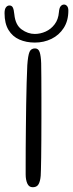

<svg xmlns="http://www.w3.org/2000/svg" viewBox="-56 -798 314 823"><path d="M84 4.5Q68 4.5 61 -11.5Q54 -27.5 54 -50.5Q54 -62 54 -91.5Q54 -121 54.2 -162.8Q54.5 -204.5 55 -252.5Q55.5 -300.5 56.2 -349.2Q57 -398 58.2 -442Q59.5 -486 61 -518.5Q64 -560.5 70.5 -575.5Q77 -590.5 94 -590.5Q109 -590.5 114.2 -574Q119.5 -557.5 120.5 -526.5Q121 -502.5 121.2 -464.8Q121.5 -427 121.5 -381.5Q121.5 -336 121.5 -289Q121.5 -242 121.2 -198.8Q121 -155.5 120.5 -122.2Q120 -89 119.5 -72Q119.5 -41.5 115.5 -25Q111.5 -8.5 104.2 -2Q97 4.5 84 4.5ZM93.5 -615.5Q56.5 -615.5 27 -628.5Q-2.5 -641.5 -19.5 -669.5Q-36.5 -697.5 -36.5 -741.5Q-36.5 -758.5 -30.5 -766.5Q-24.5 -774.5 -15.5 -774.5Q-5.5 -774.5 -1 -765.8Q3.5 -757 5.5 -736Q10 -691 36.8 -671.8Q63.5 -652.5 93 -652.5Q117 -652.5 139.8 -662.8Q162.5 -673 178.2 -693.8Q194 -714.5 196.5 -745.5Q198 -764 204 -771.2Q210 -778.5 218.5 -778.5Q226 -778.5 231.5 -772Q237 -765.5 237 -752.5Q237 -709 217.2 -678.2Q197.5 -647.5 164.8 -631.5Q132 -615.5 93.5 -615.5Z"/></svg>

Font: Gluten ExtraLight
Style: Regular
Weight: 250
Designer: Tyler Finck
Foundry: Etcetera Type Company
Version: Version 1.300